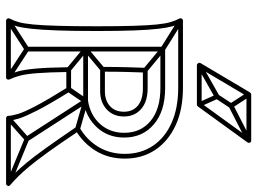

<svg xmlns="http://www.w3.org/2000/svg" viewBox="-130 -728 866 647"><g transform="rotate(90 303.5 -405.0)"><path d="M138 -62H154V-260Q154 -260 154 -260Q154 -260 154 -260V-520Q154 -523 148.5 -517.5Q143 -512 146 -512H277Q277 -512 277 -512Q277 -512 277 -512Q348 -512 388 -479Q428 -446 428 -390Q428 -390 428 -390Q428 -390 428 -390Q428 -342 398.5 -309Q369 -276 320 -268Q319 -268 320 -268Q321 -268 321 -268H146V-252H321Q321 -252 321.5 -252Q322 -252 322 -252Q377 -262 410.5 -299Q444 -336 444 -390Q444 -390 444 -390Q444 -390 444 -390Q444 -452 399.5 -490Q355 -528 277 -528Q277 -528 277 -528Q277 -528 277 -528H146Q143 -528 140.5 -525.5Q138 -523 138 -520V-260Q138 -260 138 -260Q138 -260 138 -260ZM328 -264 314 -256 442 -58 456 -66ZM237 7 245 -7 150 -69Q149 -70 146.5 -70Q144 -70 142 -69L46 -7L54 7L150 -55Q152 -57 146 -57Q140 -57 142 -55ZM596 7 602 -7 452 -69Q450 -71 448 -70.5Q446 -70 444 -68L374 -6L384 6L454 -56Q456 -58 450 -57Q444 -56 446 -55ZM54 -587 46 -573 142 -513Q142 -513 141.5 -513.5Q141 -514 141 -514L212 -455L222 -467L151 -526Q151 -526 151 -526.5Q151 -527 150 -527ZM219 -311 209 -323 141 -266Q138 -264 138 -260Q138 -256 141 -254L210 -197L220 -209L151 -266Q148 -268 148 -260Q148 -252 151 -254ZM275 -208 289 -198 328 -255Q330 -257 323 -255Q316 -253 319 -252L413 -225L417 -241L323 -268Q321 -269 318.5 -268Q316 -267 314 -265ZM50 8H241Q246 8 248 4Q250 0 248 -4Q241 -18 235.5 -38.5Q230 -59 227 -97.5Q224 -136 223 -203L215 -195H282L275 -199Q318 -130 338 -91.5Q358 -53 364 -33.5Q370 -14 371 1Q371 4 373.5 6Q376 8 379 8H599Q604 8 606.5 3Q609 -2 604 -6Q589 -19 574.5 -33.5Q560 -48 540.5 -71.5Q521 -95 492.5 -134.5Q464 -174 422 -237L419 -226Q463 -252 489 -294.5Q515 -337 515 -392Q515 -450 486 -494Q457 -538 403.5 -563Q350 -588 276 -588H50Q46 -588 43.5 -584.5Q41 -581 43 -576Q50 -563 55 -546Q60 -529 63 -500Q66 -471 67.5 -422.5Q69 -374 69 -299Q69 -218 67.5 -166.5Q66 -115 63 -83.5Q60 -52 55 -34.5Q50 -17 43 -4Q41 0 43.5 4Q46 8 50 8ZM278 -453Q316 -453 336.5 -436Q357 -419 357 -389Q357 -359 338 -342Q319 -325 288 -325H214L222 -317Q222 -364 223 -399.5Q224 -435 225 -461L217 -453ZM50 -8 57 4Q64 -10 69 -28Q74 -46 77.5 -78Q81 -110 83 -163Q85 -216 85 -299Q85 -376 83 -425.5Q81 -475 77.5 -505Q74 -535 69 -553Q64 -571 57 -584L50 -572H276Q345 -572 395 -549.5Q445 -527 472 -486.5Q499 -446 499 -392Q499 -342 475.5 -303Q452 -264 411 -240Q408 -239 407.5 -235Q407 -231 408 -229Q451 -166 480 -125.5Q509 -85 529 -61Q549 -37 564 -22Q579 -7 594 6L599 -8H379L387 -1Q386 -16 379.5 -36.5Q373 -57 353 -96.5Q333 -136 289 -207Q286 -211 282 -211H215Q212 -211 209.5 -208.5Q207 -206 207 -203Q208 -133 211.5 -93.5Q215 -54 221 -32.5Q227 -11 234 4L241 -8ZM278 -469H217Q214 -469 211.5 -467Q209 -465 209 -461Q208 -435 207 -399.5Q206 -364 206 -317Q206 -314 208.5 -311.5Q211 -309 214 -309H288Q325 -309 349 -331Q373 -353 373 -389Q373 -425 348 -447Q323 -469 278 -469ZM344 -746 330 -754 299 -707 313 -699ZM305 -814 291 -806 330 -746Q332 -743 335 -742.5Q338 -742 341 -743L458 -803L450 -817L333 -757Q331 -756 338.5 -754Q346 -752 344 -754ZM326 -640 340 -646 313 -706Q312 -710 308.5 -711Q305 -712 302 -710L196 -650L204 -636L310 -696Q313 -698 305.5 -700.5Q298 -703 299 -700ZM207 -639 306 -806 299 -802H454L448 -815L327 -648L333 -651H200ZM193 -647Q191 -643 193.5 -639Q196 -635 200 -635H333Q335 -635 336.5 -636Q338 -637 339 -638L460 -805Q463 -810 461 -814Q459 -818 454 -818H299Q295 -818 292 -814Z"/></g></svg>

Font: Tilt Prism
Style: Regular
Weight: 400
Version: Version 1.000